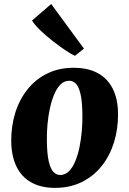

<svg xmlns="http://www.w3.org/2000/svg" viewBox="-20 -898 627 932"><path d="M337.5 -569Q406 -569 453.8 -543.5Q501.5 -518 527 -468Q552.5 -418 553 -345Q553.5 -271.5 533.2 -206.5Q513 -141.5 473.5 -92Q434 -42.5 376.8 -14.2Q319.5 14 246.5 14Q180 14 132.8 -12Q85.5 -38 60.5 -88.5Q35.5 -139 34.5 -212Q34 -286 54.2 -350.8Q74.5 -415.5 113.8 -464.5Q153 -513.5 209.5 -541.2Q266 -569 337.5 -569ZM316 -506Q291.5 -506 273.5 -487.8Q255.5 -469.5 242.8 -439Q230 -408.5 222 -371Q214 -333.5 210.5 -294Q207 -254.5 207.5 -219Q208 -151 216.8 -114Q225.5 -77 240 -62.8Q254.5 -48.5 272 -48.5Q296.5 -48.5 314.5 -66.5Q332.5 -84.5 345.2 -115Q358 -145.5 365.8 -183.2Q373.5 -221 377 -260.8Q380.5 -300.5 380 -337Q379.5 -405.5 370.8 -442Q362 -478.5 347.8 -492.2Q333.5 -506 316 -506ZM343.5 -627Q328.5 -633.5 299 -653Q269.5 -672.5 236 -698.8Q202.5 -725 174.8 -751.8Q147 -778.5 135.5 -798.5L228.5 -878.5L387.5 -662Z"/></svg>

Font: Merriweather Light 18pt Black
Style: Italic
Weight: 900
Italic angle: -7.8°
Version: Version 2.101